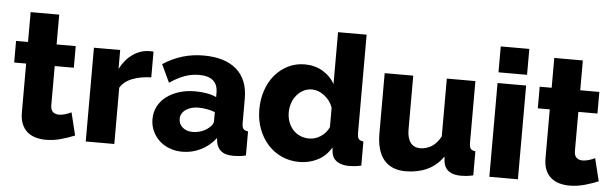

<svg xmlns="http://www.w3.org/2000/svg" viewBox="-48 -896 3429 1071"><g transform="rotate(5 1667.0 -360.0)"><path d="M395 -28Q362 -14 319.5 -2Q277 10 234 10Q204 10 177.5 2.5Q151 -5 131 -21.5Q111 -38 99.5 -65Q88 -92 88 -130V-404H21V-525H88V-692H248V-525H355V-404H248V-185Q248 -159 261 -147.5Q274 -136 294 -136Q312 -136 331 -142Q350 -148 364 -155Z M790 -388Q732 -387 685 -369Q638 -351 617 -315V0H457V-525H604V-419Q631 -472 673.5 -502Q716 -532 764 -533Q775 -533 780 -533Q785 -533 790 -532Z M999 10Q960 10 926.5 -2.5Q893 -15 869 -37.5Q845 -60 831 -90.5Q817 -121 817 -157Q817 -196 833.5 -228Q850 -260 880 -283Q910 -306 951 -319Q992 -332 1042 -332Q1075 -332 1106 -326.5Q1137 -321 1160 -310V-334Q1160 -425 1055 -425Q1012 -425 973 -410.5Q934 -396 891 -367L844 -467Q896 -501 952 -518Q1008 -535 1071 -535Q1190 -535 1255 -479Q1320 -423 1320 -315V-180Q1320 -156 1327.5 -146.5Q1335 -137 1354 -135V0Q1333 5 1316 6.5Q1299 8 1285 8Q1240 8 1217 -9.5Q1194 -27 1188 -59L1185 -83Q1150 -38 1101.5 -14Q1053 10 999 10ZM1046 -105Q1072 -105 1096.5 -114Q1121 -123 1137 -138Q1160 -156 1160 -176V-226Q1139 -234 1114.5 -238.5Q1090 -243 1069 -243Q1025 -243 996.5 -223Q968 -203 968 -171Q968 -142 990 -123.5Q1012 -105 1046 -105Z M1654 10Q1600 10 1554.5 -10.5Q1509 -31 1476 -68Q1443 -105 1424.5 -154.5Q1406 -204 1406 -263Q1406 -320 1423 -370Q1440 -420 1471 -456.5Q1502 -493 1544.5 -514Q1587 -535 1638 -535Q1693 -535 1737.5 -509Q1782 -483 1806 -439V-730H1966V-180Q1966 -156 1973.5 -146.5Q1981 -137 2000 -135V0Q1978 5 1962 6.5Q1946 8 1932 8Q1890 8 1864 -9.5Q1838 -27 1834 -60L1831 -87Q1803 -38 1755.5 -14Q1708 10 1654 10ZM1697 -125Q1730 -125 1760.5 -144.5Q1791 -164 1807 -198V-308Q1792 -348 1758.5 -373.5Q1725 -399 1689 -399Q1663 -399 1641.5 -387.5Q1620 -376 1604 -357Q1588 -338 1579.5 -313Q1571 -288 1571 -260Q1571 -231 1580.5 -206Q1590 -181 1606.5 -163Q1623 -145 1646.5 -135Q1670 -125 1697 -125Z M2249 10Q2168 10 2126.5 -40.5Q2085 -91 2085 -189V-525H2245V-224Q2245 -176 2264 -150.5Q2283 -125 2318 -125Q2350 -125 2380 -142Q2410 -159 2433 -201V-525H2593V-180Q2593 -156 2600.5 -146.5Q2608 -137 2627 -135V0Q2604 5 2588 6.5Q2572 8 2559 8Q2473 8 2461 -59L2458 -91Q2422 -39 2368.5 -14.5Q2315 10 2249 10Z M2717 0V-525H2877V0ZM2717 -585V-730H2877V-585Z M3327 -28Q3294 -14 3251.5 -2Q3209 10 3166 10Q3136 10 3109.5 2.5Q3083 -5 3063 -21.5Q3043 -38 3031.5 -65Q3020 -92 3020 -130V-404H2953V-525H3020V-692H3180V-525H3287V-404H3180V-185Q3180 -159 3193 -147.5Q3206 -136 3226 -136Q3244 -136 3263 -142Q3282 -148 3296 -155Z"/></g></svg>

Font: Boldmen
Style: Bold
Weight: 700
Designer: Matt McInerney, Pablo Impallari, Rodrigo Fuenzalida
Foundry: LIVING CONCEPT
Version: Version 1.000